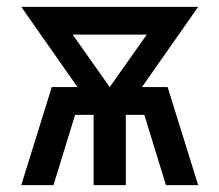

<svg xmlns="http://www.w3.org/2000/svg" viewBox="-20 -540 640 560"><path d="M42 0 131 -286H206L42 -520H558L394 -286H469L558 0H464L401 -205H347V0H253V-205H199L136 0ZM300 -286 408 -439H192Z"/></svg>

Font: Iosevka Semibold Extended
Style: Regular
Weight: 600
Width: 7
Monospace: yes
Designer: Belleve Invis
Foundry: Belleve Invis
Version: Version 32.5.0; ttfautohint (v1.8.4)